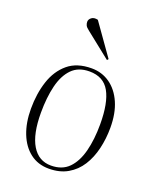

<svg xmlns="http://www.w3.org/2000/svg" viewBox="-143 -846 776 946"><g transform="rotate(20 245.0 -373.0)"><path d="M228 14Q171 14 130 -17.5Q89 -49 67 -105Q45 -161 45 -234Q45 -313 66.5 -378.5Q88 -444 135 -483.5Q182 -523 259 -523Q313 -523 355 -493.5Q397 -464 421 -409.5Q445 -355 445 -279Q445 -222 432.5 -169Q420 -116 394 -75Q368 -34 326.5 -10Q285 14 228 14ZM233 -4Q291 -4 325.5 -39Q360 -74 376 -136Q392 -198 392 -278Q392 -390 360 -447.5Q328 -505 254 -505Q196 -505 162 -470Q128 -435 113 -373.5Q98 -312 98 -232Q98 -120 133 -62Q168 -4 233 -4ZM321 -594 315 -587 183 -692Q167 -704 163 -713Q159 -722 159 -731Q159 -744 171.5 -753.5Q184 -763 205 -758Z"/></g></svg>

Font: Display Extralight
Style: Italic
Weight: 200
Italic angle: -2°
Designer: Latin by Veronika Burian and Jose Scaglione. Greek by Irene Vlachou. Cyrillic by Vera Evstafieva
Foundry: TypeTogether
Version: Version 3.002